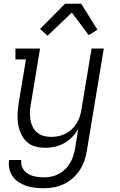

<svg xmlns="http://www.w3.org/2000/svg" viewBox="-20 -778 640 1021"><path d="M214 223Q190 223 166.5 220.5Q143 218 121 210.5Q99 203 80 191Q61 179 48 161Q35 143 30 120Q25 97 28 73H93Q90 96 100 115.5Q110 135 128.5 146Q147 157 168.5 161Q190 165 213 165Q233 165 253 161Q273 157 291.5 147.5Q310 138 325.5 123Q341 108 352 90Q363 72 369 52.5Q375 33 379 13L396 -91Q382 -68 363 -48.5Q344 -29 320 -16Q296 -3 270.5 2.5Q245 8 221 8Q192 8 166 0.5Q140 -7 121.5 -24.5Q103 -42 92 -66.5Q81 -91 76.5 -117.5Q72 -144 73.5 -172Q75 -200 79 -228L118 -462H62V-520H193L143 -218Q139 -198 139 -177.5Q139 -157 142.5 -137.5Q146 -118 155 -101Q164 -84 179 -72Q194 -60 213.5 -55Q233 -50 253 -50Q272 -50 291 -54Q310 -58 328 -67Q346 -76 361 -90Q376 -104 387 -121.5Q398 -139 404 -157.5Q410 -176 413 -195L467 -520H532L442 23Q438 49 429 75.5Q420 102 404.5 126Q389 150 367 169.5Q345 189 319.5 201Q294 213 267 218Q240 223 214 223ZM233 -588 193 -624 326 -758H412L498 -620L452 -591L362 -711Z"/></svg>

Font: Iosevka Etoile Light
Style: Italic
Weight: 300
Italic angle: -9°
Designer: Belleve Invis
Foundry: Belleve Invis
Version: Version 22.1.2; ttfautohint (v1.8.4)